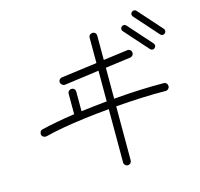

<svg xmlns="http://www.w3.org/2000/svg" viewBox="-129 -1023 1267 1215"><g transform="rotate(-15 505.0 -415.5)"><path d="M561 53Q551 53 543.5 45.5Q536 38 536 28V-321Q454 -314 375 -304Q296 -294 228.5 -282Q161 -270 111 -257Q101 -255 92 -260Q83 -265 80 -275Q78 -286 83 -295Q88 -304 98 -306Q143 -317 198.5 -327.5Q254 -338 316 -347V-481Q316 -492 323.5 -499Q331 -506 341 -506Q352 -506 359 -499Q366 -492 366 -481V-353Q407 -358 450 -363Q493 -368 536 -372V-573L309 -542Q299 -541 290.5 -547.5Q282 -554 280 -564Q279 -575 285.5 -583Q292 -591 302 -592L536 -623V-789Q536 -800 543.5 -807Q551 -814 561 -814Q572 -814 579 -807Q586 -800 586 -789V-630L745 -651Q755 -653 763.5 -646.5Q772 -640 773 -630Q775 -620 768.5 -611.5Q762 -603 751 -601L586 -579V-376Q677 -384 762 -387.5Q847 -391 914 -390Q925 -390 932 -382.5Q939 -375 939 -364Q939 -354 931.5 -346.5Q924 -339 914 -339Q841 -340 757 -336.5Q673 -333 586 -326V28Q586 38 579 45.5Q572 53 561 53ZM1002 -692Q996 -686 987 -686.5Q978 -687 972 -694L835 -848Q829 -855 829.5 -863.5Q830 -872 837 -878Q844 -884 852.5 -883.5Q861 -883 867 -876L1004 -722Q1010 -715 1009.5 -706.5Q1009 -698 1002 -692ZM916 -619Q909 -613 900.5 -613.5Q892 -614 886 -621L749 -775Q743 -782 743.5 -790.5Q744 -799 751 -805Q758 -811 766.5 -810.5Q775 -810 781 -803L918 -649Q924 -642 923.5 -633.5Q923 -625 916 -619Z"/></g></svg>

Font: Kurewa Gothic CJK TC Regular
Style: Regular
Weight: 400
Designer: Max Yao
Foundry: Max-Everyday
Version: Version 1.071; ttfautohint (v1.8.3)